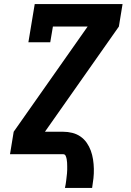

<svg xmlns="http://www.w3.org/2000/svg" viewBox="-20 -755 640 940"><path d="M298 165Q300 156 301.5 147Q303 138 304 129.5Q305 121 306 112Q307 103 308 94Q309 85 309 76.5Q309 68 309 59Q309 50 308.5 41.5Q308 33 306.5 24.5Q305 16 301.5 8Q298 0 289 0H29L47 -110L409 -625H239L226 -548H119L150 -735H580L562 -625L200 -110H289Q312 -110 334 -104.5Q356 -99 374 -86.5Q392 -74 404.5 -56Q417 -38 424.5 -17.5Q432 3 435.5 25.5Q439 48 439.5 71.5Q440 95 437.5 118Q435 141 431 165Z"/></svg>

Font: Iosevka Etoile Extrabold
Style: Italic
Weight: 800
Italic angle: -9°
Designer: Belleve Invis
Foundry: Belleve Invis
Version: Version 22.1.2; ttfautohint (v1.8.4)